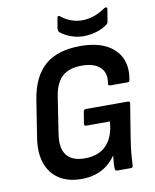

<svg xmlns="http://www.w3.org/2000/svg" viewBox="-92 -910 801 991"><g transform="rotate(-10 308.0 -414.5)"><path d="M254 11Q186 11 139 -19Q92 -49 72.5 -105Q53 -161 65 -238L96 -435Q115 -551 180.5 -608.5Q246 -666 367 -666Q447 -666 500 -639.5Q553 -613 576 -564.5Q599 -516 586 -449Q585 -439 574 -439H485Q472 -439 474 -450Q484 -505 452.5 -535Q421 -565 356 -565Q290 -565 254 -532.5Q218 -500 207 -429L178 -241Q166 -165 195 -128Q224 -91 290 -91Q356 -91 395 -125Q434 -159 446 -223L450 -256H326Q314 -256 316 -268L326 -330Q329 -341 338 -341H558Q571 -341 569 -330L540 -150Q533 -106 530 -72Q527 -38 526 -12Q526 0 515 0H443Q432 0 432 -12Q431 -25 432.5 -43Q434 -61 436 -79H435Q415 -50 388.5 -30Q362 -10 329 0.5Q296 11 254 11ZM392 -713Q360 -713 327 -725Q294 -737 272 -756Q266 -762 267 -776L276 -829Q277 -837 281.5 -838Q286 -839 291 -835Q314 -816 342.5 -805.5Q371 -795 400 -795Q431 -795 462 -805.5Q493 -816 523 -837Q529 -841 534 -839Q539 -837 538 -830L528 -770Q527 -764 525.5 -759.5Q524 -755 519 -752Q497 -734 462.5 -723.5Q428 -713 392 -713Z"/></g></svg>

Font: Sofia Sans Semi Condensed
Style: Bold Italic
Weight: 700
Italic angle: -9°
Version: Version 4.100